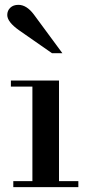

<svg xmlns="http://www.w3.org/2000/svg" viewBox="-20 -774 370 794"><path d="M238 -554H195L60 -648Q10 -683 10 -712Q10 -730 22.5 -742Q35 -754 56 -754Q90 -754 120 -714ZM25 -416V-441H224V-25H304V0H35V-25H114V-416Z"/></svg>

Font: Libre Bodoni
Style: Regular
Weight: 400
Designer: Pablo Impallari, Rodrigo Fuenzalida
Foundry: Pablo Impallari, Rodrigo Fuenzalida
Version: Version 1.001